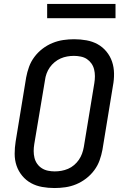

<svg xmlns="http://www.w3.org/2000/svg" viewBox="-20 -941 640 969"><path d="M255 8Q223 8 192.5 2.5Q162 -3 136.5 -17Q111 -31 92 -54Q73 -77 63.5 -105Q54 -133 54 -164.5Q54 -196 59 -227L112 -550Q117 -577 126.5 -603.5Q136 -630 153.5 -653.5Q171 -677 194.5 -695Q218 -713 245 -724Q272 -735 299.5 -739Q327 -743 354 -743Q386 -743 416.5 -737.5Q447 -732 472.5 -718Q498 -704 517 -681Q536 -658 545.5 -630Q555 -602 555.5 -570.5Q556 -539 550 -508L497 -185Q492 -158 482.5 -131.5Q473 -105 455.5 -81.5Q438 -58 414.5 -40Q391 -22 364.5 -11Q338 0 310 4Q282 8 255 8ZM256 -76Q273 -76 290 -79Q307 -82 323.5 -89Q340 -96 354 -108Q368 -120 378 -134.5Q388 -149 394 -165.5Q400 -182 403 -199L456 -521Q459 -539 459 -556.5Q459 -574 455 -590.5Q451 -607 441.5 -620.5Q432 -634 418.5 -643Q405 -652 387.5 -655.5Q370 -659 353 -659Q336 -659 319 -656Q302 -653 286 -646Q270 -639 255.5 -627Q241 -615 231 -600.5Q221 -586 215 -569.5Q209 -553 207 -536L153 -214Q150 -196 150 -178.5Q150 -161 154 -144.5Q158 -128 167.5 -114.5Q177 -101 191 -92Q205 -83 222 -79.5Q239 -76 256 -76ZM218 -849V-921H563V-849Z"/></svg>

Font: Iosevka SS04 Medium Extended
Style: Italic
Weight: 500
Width: 7
Italic angle: -9°
Monospace: yes
Designer: Belleve Invis
Foundry: Belleve Invis
Version: Version 19.0.0; ttfautohint (v1.8.4)